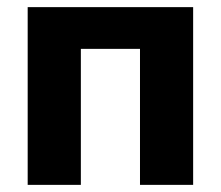

<svg xmlns="http://www.w3.org/2000/svg" viewBox="-20 -519 620 539"><path d="M57.7 0Q57.7 -53.7 57.7 -103.8Q57.7 -154 57.7 -216V-266Q57.7 -315.5 57.7 -354.8Q57.7 -394 57.7 -428.7Q57.7 -463.3 57.7 -499H522.2Q522.2 -463.3 522.2 -428.7Q522.2 -394 522.2 -354.8Q522.2 -315.5 522.2 -266V-216Q522.2 -154 522.2 -103.8Q522.2 -53.7 522.2 0H373Q373 -53.7 373 -103.8Q373 -154 373 -216V-266Q373 -311.2 373 -346.1Q373 -380.9 373 -411.7Q373 -442.5 373 -475.3L433.2 -381.8H146.7L207 -475.3Q207 -442.5 207 -411.7Q207 -380.9 207 -346.1Q207 -311.2 207 -266V-216Q207 -154 207 -103.8Q207 -53.7 207 0Z"/></svg>

Font: Commissioner Thin
Style: Regular
Weight: 100
Designer: Kostas Bartsokas
Foundry: Kostas Bartsokas
Version: Version 1.001;gftools[0.9.23]